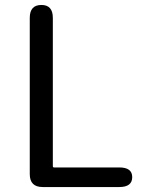

<svg xmlns="http://www.w3.org/2000/svg" viewBox="-20 -754 583 774"><path d="M152 0Q100 0 100 -52V-682Q100 -734 147 -734Q193 -734 193 -682V-84Q193 -79 198 -79H461Q513 -79 513 -40Q513 0 461 0Z"/></svg>

Font: Resource Han Rounded KR
Style: Regular
Weight: 400
Designer: Cyano Hao (round all glyphs); Ryoko NISHIZUKA 西塚涼子 (kana, bopomofo & ideographs); Paul D. Hunt (Latin, Greek & Cyrillic)
Foundry: Cyano Hao
Version: 0.990